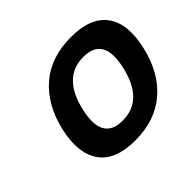

<svg xmlns="http://www.w3.org/2000/svg" viewBox="-161 -952 1189 1189"><g transform="rotate(-45 433.0 -357.5)"><path d="M141 -359Q182 -533 294 -629Q406 -725 581 -725Q756 -725 824 -628.5Q892 -532 851 -358Q811 -184 698.5 -87Q586 10 411 10Q237 10 169 -87.5Q101 -185 141 -359ZM443 -132Q622 -132 675 -358Q728 -584 549 -584Q370 -584 317 -358Q264 -132 443 -132Z"/></g></svg>

Font: Passageway
Style: BdIt
Weight: 700
Foundry: Ascender Corporation
Version: Version 1.11